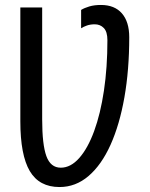

<svg xmlns="http://www.w3.org/2000/svg" viewBox="-20 -744 603 774"><path d="M220 10Q138 10 100 -54.5Q62 -119 62 -255V-714H150V-263Q150 -161 167 -114.5Q184 -68 225 -68Q265 -68 299.5 -107Q334 -146 359.5 -215.5Q385 -285 399 -378.5Q413 -472 413 -582Q413 -616 398.5 -631Q384 -646 362 -646Q344 -646 330 -641Q316 -636 307 -630V-704Q320 -712 340 -718Q360 -724 387 -724Q442 -724 471.5 -690Q501 -656 501 -594Q501 -462 481.5 -351.5Q462 -241 425.5 -160Q389 -79 337 -34.5Q285 10 220 10Z"/></svg>

Font: Noto Sans Mono SemiCondensed
Style: Regular
Weight: 400
Width: 4
Designer: Monotype Design Team
Foundry: Monotype Imaging Inc.
Version: Version 2.014